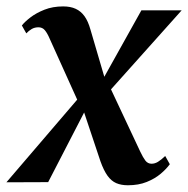

<svg xmlns="http://www.w3.org/2000/svg" viewBox="-48 -554 573 584"><path d="M341 9.5Q320.5 9.5 305.5 3Q290.5 -3.5 279 -19.5Q267.5 -35.5 257.5 -63.5L194.5 -252L224.5 -244L98.5 0L-28.5 0.5L210 -278L198.5 -225L103 -436.5Q96 -453 88.5 -462Q81 -471 69 -471Q57.5 -471 48.5 -465.8Q39.5 -460.5 32 -452.5L18.5 -476.5Q27 -487.5 44.5 -501Q62 -514.5 87.2 -524.5Q112.5 -534.5 144 -534.5Q166.5 -534.5 182.2 -527.2Q198 -520 209 -504.8Q220 -489.5 227 -464.5L278.5 -289L252 -289.5L382 -522.5H504.5L264 -253.5L277.5 -308L378.5 -93Q387 -75 394.2 -65.5Q401.5 -56 413 -56Q423 -56 432.5 -61.8Q442 -67.5 454.5 -79.5L468.5 -54.5Q458 -40 440.5 -25.2Q423 -10.5 398.2 -0.5Q373.5 9.5 341 9.5Z"/></svg>

Font: Merriweather 96pt SemiBold
Style: Italic
Weight: 600
Italic angle: -7.8°
Version: Version 2.101